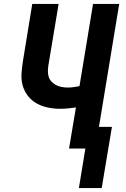

<svg xmlns="http://www.w3.org/2000/svg" viewBox="-20 -755 640 976"><path d="M381 201 414 0H331L366 -209Q346 -206 326 -204Q306 -202 286 -202Q254 -202 223 -208.5Q192 -215 166 -229.5Q140 -244 121.5 -268Q103 -292 95 -321.5Q87 -351 89.5 -383Q92 -415 97 -447L144 -735H278L227 -429Q224 -413 223.5 -397Q223 -381 227 -366.5Q231 -352 241 -341Q251 -330 264 -323Q277 -316 292.5 -313Q308 -310 324 -310Q339 -310 354 -312Q369 -314 384 -317L453 -735H586L483 -110H549L497 201Z"/></svg>

Font: Iosevka SS04 XBd Ex Obl
Style: Regular
Weight: 800
Width: 7
Italic angle: -9°
Monospace: yes
Designer: Belleve Invis
Foundry: Belleve Invis
Version: Version 19.0.0; ttfautohint (v1.8.4)